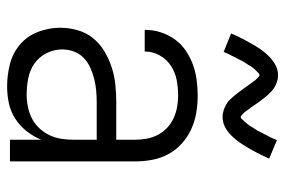

<svg xmlns="http://www.w3.org/2000/svg" viewBox="-151 -643 802 540"><g transform="rotate(90 250.0 -373.0)"><path d="M223 8Q191 8 160 0Q129 -8 105 -28.5Q81 -49 69.5 -79.5Q58 -110 58 -141Q58 -166 65 -190.5Q72 -215 87.5 -234Q103 -253 125 -266Q147 -279 170.5 -286.5Q194 -294 219 -296.5Q244 -299 268 -299H373V-352Q373 -368 370 -384.5Q367 -401 359.5 -415.5Q352 -430 340 -441.5Q328 -453 313 -460Q298 -467 281.5 -470Q265 -473 249 -473Q227 -473 205.5 -469Q184 -465 165.5 -453Q147 -441 136 -421.5Q125 -402 125 -381V-379H64V-381Q64 -403 71 -424.5Q78 -446 91 -464Q104 -482 122.5 -494.5Q141 -507 161.5 -514.5Q182 -522 204.5 -525Q227 -528 249 -528Q273 -528 297 -524Q321 -520 343 -510Q365 -500 383.5 -483.5Q402 -467 413.5 -445.5Q425 -424 429.5 -400Q434 -376 434 -352V0H373V-88Q364 -66 349 -47Q334 -28 314 -15Q294 -2 270.5 3Q247 8 223 8ZM246 -47Q263 -47 280.5 -50.5Q298 -54 313.5 -62Q329 -70 341 -83Q353 -96 360.5 -112Q368 -128 370.5 -145.5Q373 -163 373 -180V-244H268Q252 -244 235 -242.5Q218 -241 202 -237Q186 -233 170.5 -226Q155 -219 143 -207.5Q131 -196 125 -180Q119 -164 119 -147Q119 -124 129.5 -103Q140 -82 158.5 -69Q177 -56 200 -51.5Q223 -47 246 -47ZM309 -598Q303 -598 298 -599Q293 -600 288.5 -601.5Q284 -603 279 -605.5Q274 -608 270 -610.5Q266 -613 262.5 -616.5Q259 -620 255.5 -624Q252 -628 248.5 -632Q245 -636 242 -640Q239 -644 236 -648Q233 -652 230 -656Q227 -660 224 -664.5Q221 -669 217.5 -673.5Q214 -678 211 -682.5Q208 -687 205.5 -690Q203 -693 198 -697.5Q193 -702 192 -702Q188 -702 186 -699.5Q184 -697 181 -694.5Q178 -692 175 -688.5Q172 -685 170.5 -683Q169 -681 167.5 -679Q166 -677 164.5 -674.5Q163 -672 161.5 -669Q160 -666 158 -663.5Q156 -661 154 -657.5Q152 -654 150.5 -651Q149 -648 147 -644Q145 -640 143 -636.5Q141 -633 139 -628.5Q137 -624 134.5 -619.5Q132 -615 130 -610.5Q128 -606 126 -601L74 -622Q82 -641 90 -656Q98 -671 105.5 -684Q113 -697 120 -707Q127 -717 138 -728Q149 -739 162.5 -746.5Q176 -754 191 -754Q197 -754 202 -753Q207 -752 211.5 -750.5Q216 -749 221 -746.5Q226 -744 230 -741Q234 -738 237.5 -735Q241 -732 244.5 -728Q248 -724 251.5 -720Q255 -716 258 -712Q261 -708 264 -704Q267 -700 270 -696Q273 -692 276 -687Q279 -682 282.5 -677.5Q286 -673 289 -669Q292 -665 294.5 -661.5Q297 -658 302 -653.5Q307 -649 308 -649Q312 -649 314 -651.5Q316 -654 319 -657Q322 -660 325 -663.5Q328 -667 329.5 -669Q331 -671 332.5 -673Q334 -675 335.5 -677.5Q337 -680 338.5 -682.5Q340 -685 342 -688Q344 -691 346 -694Q348 -697 349.5 -700.5Q351 -704 353 -707.5Q355 -711 357 -715Q359 -719 361 -723Q363 -727 365.5 -731.5Q368 -736 370 -741Q372 -746 374 -751L426 -729Q418 -711 410 -695.5Q402 -680 394.5 -667.5Q387 -655 380 -645Q373 -635 362 -623.5Q351 -612 337.5 -605Q324 -598 309 -598Z"/></g></svg>

Font: Iosevka Fixed SS04 Light
Style: Regular
Weight: 300
Monospace: yes
Designer: Belleve Invis
Foundry: Belleve Invis
Version: Version 32.5.0